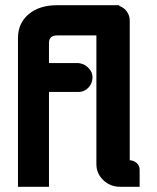

<svg xmlns="http://www.w3.org/2000/svg" viewBox="-20 -718 601 737"><path d="M478 -639V-103Q494 -102 505 -92Q516 -82 516 -66V-1H442Q403 -1 376.5 -26.5Q350 -52 350 -88V-582H199Q168 -582 168 -553V-476H281Q301 -473 312 -464Q336 -445 335 -420Q334 -392 312 -375Q298 -365 281 -365H168V-1H49V-572Q49 -629 90 -663.5Q131 -698 199 -698H438V-695Q456 -689 467 -673.5Q478 -658 478 -639Z"/></svg>

Font: FifthLeg
Style: Bold
Weight: 700
Designer: Jakub Steiner
Version: Version 1.0